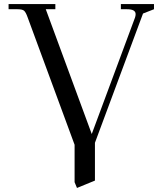

<svg xmlns="http://www.w3.org/2000/svg" viewBox="-20 -722 793 940"><path d="M22 -676.8V-702.1H251V-676.8H204.1L429.2 -65.9L641.1 -636.2Q644 -645 644 -652.8Q644 -676.8 602.1 -676.8H571.8V-702.1H733.9V-676.8L680.2 -655.8L444.8 -22.9V162.1L356.9 198.2L345.2 169.9V-13.2L115.2 -637.2Q106.4 -662.1 97.9 -669.4Q89.4 -676.8 65.9 -676.8Z"/></svg>

Font: Dihjauti S
Style: Bold
Weight: 700
Designer: T. Christopher White
Version: Version 3.0.0